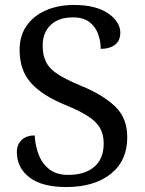

<svg xmlns="http://www.w3.org/2000/svg" viewBox="-20 -744 584 774"><path d="M247 10Q149 10 98.5 -29Q48 -68 48 -131Q48 -161 67 -179.5Q86 -198 120 -198Q122 -157 136 -120.5Q150 -84 179 -61.5Q208 -39 255 -39Q322 -39 360 -71.5Q398 -104 398 -165Q398 -202 383.5 -227.5Q369 -253 335.5 -275Q302 -297 243 -321Q150 -359 104.5 -410Q59 -461 59 -543Q59 -600 87.5 -640.5Q116 -681 165.5 -702.5Q215 -724 278 -724Q367 -724 416 -690Q465 -656 465 -612Q465 -580 443.5 -563.5Q422 -547 386 -547Q386 -578 375.5 -607Q365 -636 340.5 -655Q316 -674 274 -674Q216 -674 184 -643Q152 -612 152 -560Q152 -520 166.5 -492.5Q181 -465 215 -443.5Q249 -422 307 -398Q395 -362 444 -315Q493 -268 493 -191Q493 -96 426.5 -43Q360 10 247 10Z"/></svg>

Font: Noto Serif Oriya
Style: Regular
Weight: 400
Designer: David Williams
Foundry: Google LLC, David Williams
Version: Version 1.051; ttfautohint (v1.8.4.7-5d5b)